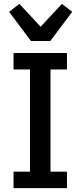

<svg xmlns="http://www.w3.org/2000/svg" viewBox="-20 -972 417 992"><path d="M50 0V-85H135V-613H50V-698H326V-613H241V-85H326V0ZM140 -760 27 -911 80 -952 190 -834 300 -952 353 -911 240 -760Z"/></svg>

Font: IBM Plex Sans Cond Medm
Style: Regular
Weight: 500
Width: 3
Designer: Mike Abbink, Paul van der Laan, Pieter van Rosmalen
Foundry: Bold Monday
Version: Version 1.3